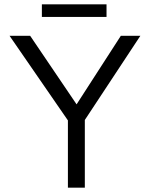

<svg xmlns="http://www.w3.org/2000/svg" viewBox="-20 -865 691 885"><path d="M293 -310 24 -700H119L333 -384L537 -700H627L371 -312V0H293ZM173 -845H471V-787H173Z"/></svg>

Font: Lexend HM
Style: Regular
Weight: 400
Designer: Bonnie Shaver-Troup, Thomas Jockin, Octavio Pardo
Foundry: Lexend
Version: Version 1.091